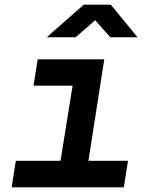

<svg xmlns="http://www.w3.org/2000/svg" viewBox="-20 -805 640 825"><path d="M30 0 48 -114H240L292 -437H124L142 -550H428L360 -114H530L512 0ZM181 -645 340 -785H456L571 -645H454L389 -718L305 -645Z"/></svg>

Font: JetBrains Mono NL
Style: Bold Italic
Weight: 700
Italic angle: -9°
Designer: Philipp Nurullin, Konstantin Bulenkov
Foundry: JetBrains
Version: Version 2.304; ttfautohint (v1.8.4.7-5d5b)